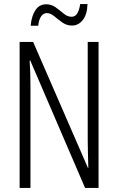

<svg xmlns="http://www.w3.org/2000/svg" viewBox="-20 -919 577 939"><path d="M462 0H396L128 -623H125Q127 -592 128 -560.5Q129 -529 129 -493V0H76V-714H142L410 -98H412Q411 -137 410 -172.5Q409 -208 409 -234V-714H462ZM130 -793Q134 -840 153 -869Q172 -898 206 -898Q232 -898 252.5 -883Q273 -868 291.5 -852.5Q310 -837 330 -837Q348 -837 358 -853.5Q368 -870 372 -899H408Q406 -847 384.5 -820.5Q363 -794 332 -794Q306 -794 285 -809Q264 -824 245.5 -839.5Q227 -855 209 -855Q193 -855 181.5 -839.5Q170 -824 167 -793Z"/></svg>

Font: Noto Sans Telugu ExtraCondensed Light
Style: Regular
Weight: 300
Width: 2
Designer: Jelle Bosma - Monotype Design Team
Foundry: Monotype Imaging Inc.
Version: Version 2.005; ttfautohint (v1.8.4.7-5d5b)